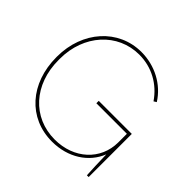

<svg xmlns="http://www.w3.org/2000/svg" viewBox="-172 -888 1076 1076"><g transform="rotate(45 365.5 -350.0)"><path d="M372 5C499 5 599 -61 638 -160C639 -100 642 -37 644 0H658V-342H396V-323H638V-255C638 -116 527 -14 375 -14C199 -14 75 -151 75 -344V-355C75 -544 203 -686 374 -686C472 -686 559 -639 615 -557L631 -567C577 -653 479 -705 372 -705C191 -705 55 -554 55 -352V-348C55 -140 185 5 372 5Z"/></g></svg>

Font: Fixel Display Thin
Style: Regular
Weight: 100
Designer: AlfaBravo + MacPaw
Foundry: Kyrylo Tkachov, Marchela Mozhyna, Serhii Makarenko, Maria Weinstein, Zakhar Kryvoshyya
Version: Version 1.211